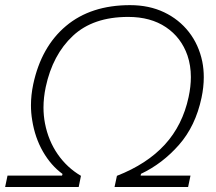

<svg xmlns="http://www.w3.org/2000/svg" viewBox="-36 -746 860 766"><path d="M-15.5 0 -6 -45.5H211.5L213.5 -52Q167.5 -85.5 135.5 -141Q103.5 -196.5 92.5 -266Q87.5 -295.5 87.5 -326Q87.5 -366.5 96.5 -409.5Q128.5 -559.5 227.5 -642.5Q326.5 -725.5 483 -725.5Q559 -725.5 618.8 -697Q678.5 -668.5 717.8 -618Q757 -567.5 771 -500.5Q777 -470.5 777 -438Q777 -398.5 768 -356Q744 -243 678 -168Q612 -93 526.5 -52.5L525 -45.5H724L714.5 0H421L430.5 -44.5Q550.5 -91.5 621.5 -169Q692.5 -246.5 716.5 -359Q725.5 -401 725.5 -438.5Q725.5 -484.5 712 -524.5Q687 -596.5 626 -637.5Q565 -678.5 475.5 -678.5Q335.5 -678.5 254.8 -603Q174 -527.5 146.5 -399Q137.5 -356.5 137.5 -317Q137.5 -284.5 143.5 -253.5Q157 -184.5 194.2 -130.8Q231.5 -77 287 -44.5L278 0Z"/></svg>

Font: Heraclito ExtraLight
Style: Italic
Weight: 200
Italic angle: -12°
Designer: Kostas Bartsokas (font) & Cristiano Sobral (main changes)
Foundry: Kostas Bartsokas (font) & Cristiano Sobral (main changes)
Version: Version 1.00;July 8, 2020;FontCreator 13.0.0.2655 64-bit